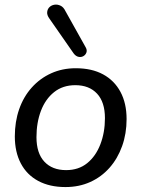

<svg xmlns="http://www.w3.org/2000/svg" viewBox="-20 -786 600 816"><path d="M258 9Q191 9 142.5 -17Q94 -43 68.5 -91.5Q43 -140 43 -206Q43 -269 61.5 -322Q80 -375 115 -414Q150 -453 197.5 -474.5Q245 -496 302 -496Q370 -496 418 -470Q466 -444 492 -395.5Q518 -347 518 -280Q518 -218 499 -165Q480 -112 445.5 -73Q411 -34 363.5 -12.5Q316 9 258 9ZM261 -63Q314 -63 350.5 -92.5Q387 -122 406.5 -172.5Q426 -223 426 -284Q426 -352 392.5 -388Q359 -424 300 -424Q247 -424 210 -394.5Q173 -365 154 -315Q135 -265 135 -203Q135 -135 168.5 -99Q202 -63 261 -63ZM293 -559 190 -707Q179 -722 180.5 -735Q182 -748 190.5 -756Q199 -764 211.5 -766Q224 -768 237 -762Q250 -756 258 -739L343 -587Q351 -574 347.5 -563.5Q344 -553 334.5 -547.5Q325 -542 313.5 -544.5Q302 -547 293 -559Z"/></svg>

Font: Nunito ExtraLight Medium
Style: Italic
Weight: 500
Italic angle: -9°
Version: Version 3.602